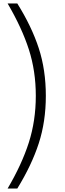

<svg xmlns="http://www.w3.org/2000/svg" viewBox="-20 -880 374 1110"><path d="M187 -326Q187 -469 147 -593.5Q107 -718 24 -860H80Q163 -727 204 -601.5Q245 -476 245 -326Q245 -177 204 -51Q163 75 80 210H24Q106 71 146.5 -55.5Q187 -182 187 -326Z"/></svg>

Font: Exo Light
Style: Regular
Weight: 300
Designer: Natanael Gama
Foundry: Natanael Gama
Version: Version 1.500; ttfautohint (v1.6)